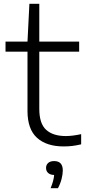

<svg xmlns="http://www.w3.org/2000/svg" viewBox="-20 -760 454 1009"><path d="M314.5 9.5Q224.5 9.5 174.5 -35.8Q124.5 -81 124.5 -177V-488.5H9V-541.5H124.5L134.5 -740H186.5V-541.5H396V-488.5H186.5V-188Q186.5 -110.5 222.5 -77.8Q258.5 -45 326 -45Q360 -45 406.5 -55V-1.5Q381 4.5 359.8 7Q338.5 9.5 314.5 9.5ZM246 229Q254.5 208 259 191.2Q263.5 174.5 264.5 159.5Q244 159 233 149Q222 139 222 122.5Q222 106.5 233 96.5Q244 86.5 264.5 86.5Q310 86.5 310 136Q310 155.5 303.5 180.8Q297 206 284.5 229Z"/></svg>

Font: Encode Sans Exp Lt
Style: Regular
Weight: 300
Width: 7
Designer: Multiple Designers
Foundry: Impallari Type
Version: Version 3.002; ttfautohint (v1.8.3) -l 8 -r 50 -G 200 -x 14 